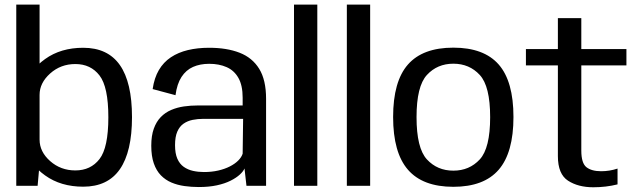

<svg xmlns="http://www.w3.org/2000/svg" viewBox="-20 -805 2774 832"><path d="M50.5 0H143L151.5 -95V-785H50.5ZM340.5 4Q447 4 499.5 -71.8Q552 -147.5 552 -297.5Q552 -448 499.5 -523Q447 -598 340.5 -598Q243.5 -598 175.5 -549.2Q107.5 -500.5 107.5 -447.5L151.5 -394Q151.5 -445.5 197.2 -486.5Q243 -527.5 306.5 -527.5Q373 -527.5 411.2 -478Q449.5 -428.5 449.5 -297Q449.5 -165 411.2 -115.8Q373 -66.5 306.5 -66.5Q243 -66.5 197.2 -107Q151.5 -147.5 151.5 -200L107.5 -146Q107.5 -93.5 175.5 -44.8Q243.5 4 340.5 4Z M841.5 5.5Q885.5 5.5 920 -2Q954.5 -9.5 979.2 -22Q1004 -34.5 1019.2 -48.5Q1034.5 -62.5 1039.5 -75L1048 0H1133V-377Q1133 -458.5 1103.2 -506.8Q1073.5 -555 1018.2 -576.5Q963 -598 886 -598Q836 -598 794.2 -588Q752.5 -578 720.5 -556.8Q688.5 -535.5 668.5 -501.5Q648.5 -467.5 641.5 -419L740.5 -392.5Q747 -441.5 766.5 -471.5Q786 -501.5 816.5 -515Q847 -528.5 886.5 -528.5Q929.5 -528.5 962.2 -514Q995 -499.5 1013.2 -467.2Q1031.5 -435 1031.5 -381.5V-348H838Q806.5 -348 777 -343.8Q747.5 -339.5 721.8 -328.5Q696 -317.5 676.8 -297.8Q657.5 -278 646.5 -247.5Q635.5 -217 635.5 -173.5Q635.5 -128.5 646.5 -97Q657.5 -65.5 677.2 -45.2Q697 -25 723 -14Q749 -3 779.2 1.2Q809.5 5.5 841.5 5.5ZM863.5 -59.5Q839 -59.5 816.5 -64.5Q794 -69.5 776.2 -82Q758.5 -94.5 748.5 -117.2Q738.5 -140 738.5 -176Q738.5 -212 748.2 -234.5Q758 -257 775.2 -269Q792.5 -281 814.5 -285.5Q836.5 -290 861 -290H1033.5L1031.5 -139Q1026.5 -123.5 1012.2 -109.2Q998 -95 976 -83.8Q954 -72.5 925.5 -66Q897 -59.5 863.5 -59.5Z M1254 0H1355V-785H1254Z M1483 0H1584V-785H1483Z M1944.5 4.5Q2077 4.5 2141 -69.5Q2205 -143.5 2205 -298Q2205 -452.5 2141 -525.5Q2077 -598.5 1944.5 -598.5Q1812 -598.5 1747.8 -525.5Q1683.5 -452.5 1683.5 -298Q1683.5 -143.5 1747.8 -69.5Q1812 4.5 1944.5 4.5ZM1944.5 -65.5Q1875 -65.5 1830 -114.2Q1785 -163 1785 -297.5Q1785 -431.5 1830 -480.2Q1875 -529 1944.5 -529Q2014 -529 2059 -480.2Q2104 -431.5 2104 -297.5Q2104 -163 2059 -114.2Q2014 -65.5 1944.5 -65.5Z M2551 6.5Q2606 6.5 2656 -6V-74.5Q2621.5 -63 2585 -63Q2543.5 -63 2521.2 -80.5Q2499 -98 2499 -152.5V-521.5H2694.5V-592.5H2499V-726.5H2397.5V-592.5H2259V-521.5H2397.5V-128.5Q2397.5 -50.5 2441.5 -22Q2485.5 6.5 2551 6.5Z"/></svg>

Font: Anybody UltraCondensed Thin
Style: Regular
Weight: 400
Version: Version 1.111